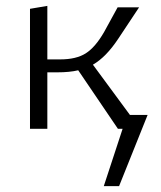

<svg xmlns="http://www.w3.org/2000/svg" viewBox="-20 -438 549 653"><path d="M482 -47 385 195H333L397 0H381L246 -199Q217 -192 175 -192H141V0H82V-408L141 -418V-236H185Q239 -236 271.5 -256.5Q304 -277 334 -329L380 -413H453L382 -306Q341 -244 296 -218L422 -47Z"/></svg>

Font: Isabella Sans
Style: Regular
Weight: 400
Designer: Original fonts by Christian Thalmann (Catharsis Fonts), Modifications by Cristiano Sobral
Version: Version 0.002;July 12, 2020;FontCreator 13.0.0.2655 64-bit; 